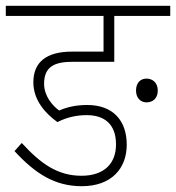

<svg xmlns="http://www.w3.org/2000/svg" viewBox="-30 -642 607 662"><path d="M269 -245C330 -245 370 -214 370 -144C370 -79 330 -36 251 -36C169 -36 111 -77 45 -149L20 -121C92 -43 159 0 252 0C355 0 407 -62 407 -143C407 -228 358 -280 271 -280C232 -280 202 -273 174 -261C150 -278 122 -312 122 -353C122 -414 160 -429 222 -429H364V-587H557V-622H-10V-587H327V-464H218C130 -464 85 -428 85 -358C85 -297 126 -251 168 -221C201 -238 235 -245 269 -245ZM439 -330C439 -304 455 -289 475 -289C496 -289 514 -302 514 -330C514 -356 497 -371 475 -371C454 -371 439 -356 439 -330Z"/></svg>

Font: Noto Sans Devanagari SemiCondensed ExtraLight
Style: Regular
Weight: 200
Width: 4
Designer: Jelle Bosma - Monotype Design Team
Foundry: Monotype Imaging Inc.
Version: Version 2.004